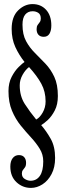

<svg xmlns="http://www.w3.org/2000/svg" viewBox="-20 -730 330 939"><path d="M131.5 189Q90.5 189 60.5 161Q30.5 133 30.5 84.5Q30.5 58.5 42 43.5Q53.5 28.5 72.5 28.5Q89.5 28.5 98.5 38.8Q107.5 49 107.5 66Q107.5 81 102.2 88.2Q97 95.5 92 101.8Q87 108 87 118.5Q87 137 101.5 145.5Q116 154 129 154Q158.5 154 175 130.2Q191.5 106.5 191.5 59Q191.5 25.5 174.2 -2.5Q157 -30.5 131.8 -57.8Q106.5 -85 81 -116.5Q55.5 -148 38.5 -188.8Q21.5 -229.5 21.5 -284.5Q21.5 -324.5 37 -354.2Q52.5 -384 71.5 -402.5Q90.5 -421 100 -427Q73.5 -460 55.2 -499.5Q37 -539 37 -588.5Q37 -648 68.5 -679Q100 -710 139 -710Q180 -710 205.5 -682Q231 -654 231 -605.5Q231 -580.5 222 -565.2Q213 -550 194 -550Q177 -550 168 -560Q159 -570 159 -587.5Q159 -600.5 164.2 -608Q169.5 -615.5 174.5 -622Q179.5 -628.5 179.5 -639.5Q179.5 -659 167.5 -667Q155.5 -675 139.5 -675Q117 -675 103.5 -659Q90 -643 90 -609.5Q90 -561 107.5 -528.8Q125 -496.5 150.8 -471Q176.5 -445.5 202.2 -418.5Q228 -391.5 245.5 -354.2Q263 -317 263 -260.5Q263 -219 248 -190Q233 -161 213.8 -143.2Q194.5 -125.5 181.5 -118Q207 -88.5 228.2 -50.8Q249.5 -13 249.5 42.5Q249.5 88.5 232.2 121.2Q215 154 187.8 171.5Q160.5 189 131.5 189ZM157 -145.5Q174.5 -154.5 188.8 -179.5Q203 -204.5 203 -234Q203 -282 182.2 -320.2Q161.5 -358.5 122 -402Q104.5 -389 90.5 -364.2Q76.5 -339.5 76.5 -312.5Q76.5 -260 101.2 -221.5Q126 -183 157 -145.5Z"/></svg>

Font: Imbue 10pt Medium
Style: Regular
Weight: 500
Designer: Tyler Finck
Foundry: Etcetera Type Company
Version: Version 1.102; ttfautohint (v1.8.3)